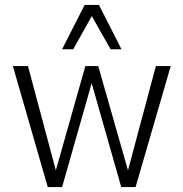

<svg xmlns="http://www.w3.org/2000/svg" viewBox="-20 -756 741 776"><path d="M173 0 32 -489H93L212 -44H199L325 -489H377L504 -44H491L610 -489H670L528 0H470L347 -432H354L231 0ZM231 -557 322 -736H380L471 -557H427L351 -691L276 -557Z"/></svg>

Font: Nunito Sans 10pt Condensed Light
Style: Regular
Weight: 300
Width: 3
Designer: Vernon Adams
Foundry: Vernon Adams
Version: Version 3.101;gftools[0.9.27]